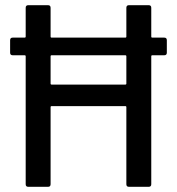

<svg xmlns="http://www.w3.org/2000/svg" viewBox="-20 -720 682 740"><path d="M623 -565V-517Q623 -507 613 -507H567Q563 -507 563 -503V-10Q563 0 553 0H477Q467 0 467 -10V-307Q467 -311 463 -311H179Q175 -311 175 -307V-10Q175 0 165 0H89Q79 0 79 -10V-503Q79 -507 75 -507H29Q19 -507 19 -517V-565Q19 -575 29 -575H75Q79 -575 79 -579V-690Q79 -700 89 -700H165Q175 -700 175 -690V-579Q175 -575 179 -575H463Q467 -575 467 -579V-690Q467 -700 477 -700H553Q563 -700 563 -690V-579Q563 -575 567 -575H613Q623 -575 623 -565ZM467 -398V-503Q467 -507 463 -507H179Q175 -507 175 -503V-398Q175 -394 179 -394H463Q467 -394 467 -398Z"/></svg>

Font: BarlowMedium
Style: Regular
Weight: 500
Designer: Jeremy Tribby
Foundry: Tribby Type
Version: Version 1.422